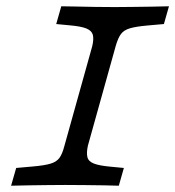

<svg xmlns="http://www.w3.org/2000/svg" viewBox="-20 -591 558 611"><path d="M187.1 -2.4Q162.1 -2.4 131.9 -2Q101.6 -1.6 71.4 -1.2Q41.1 -0.8 15.3 0L31.5 -56.5L85.5 -61.3Q121.8 -64.5 140.7 -70.2Q159.7 -75.8 169 -88.3Q178.2 -100.8 184.7 -125.8L273.4 -443.5Q279 -466.9 275.4 -480.2Q271.8 -493.5 254.8 -500.4Q237.9 -507.3 200.8 -510.5L158.9 -514.5L175 -571Q192.7 -571 221.8 -570.2Q250.8 -569.4 283.9 -569Q316.9 -568.5 345.2 -568.5H346Q371.8 -568.5 401.6 -569Q431.5 -569.4 462.1 -569.8Q492.7 -570.2 517.7 -571L501.6 -514.5L447.6 -509.7Q412.1 -506.5 393.1 -500.8Q374.2 -495.2 364.9 -482.7Q355.6 -470.2 348.4 -445.2L259.7 -127.4Q254.8 -104.8 258.1 -91.1Q261.3 -77.4 278.6 -70.6Q296 -63.7 332.3 -60.5L374.2 -56.5L358.1 0Q340.3 -0.8 311.3 -1.2Q282.3 -1.6 249.6 -2Q216.9 -2.4 187.9 -2.4H187.1Z"/></svg>

Font: Playfair 5pt SemiExpanded Light
Style: Italic
Weight: 300
Width: 6
Italic angle: -15.6°
Designer: Claus Eggers Sørensen
Foundry: Claus Eggers Sørensen
Version: Version 2.203